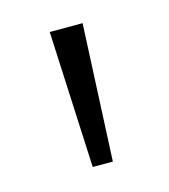

<svg xmlns="http://www.w3.org/2000/svg" viewBox="-54 -760 308 350"><g transform="rotate(-15 99.5 -585.0)"><path d="M131 -714 119 -456H81L69 -714Z"/></g></svg>

Font: Noto Sans Georgian Light
Style: Regular
Weight: 300
Version: Version 2.002